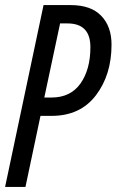

<svg xmlns="http://www.w3.org/2000/svg" viewBox="-20 -734 458 754"><path d="M80 0 139 -279H183Q295 -279 356.5 -359.5Q418 -440 418 -559Q418 -630 377.5 -672Q337 -714 258 -714H151L0 0ZM216 -642H245Q335 -642 335 -549Q335 -461 296 -406Q257 -351 182 -351H154Z"/></svg>

Font: Noto Sans Display Condensed
Style: Italic
Weight: 400
Width: 3
Designer: Monotype Design team
Foundry: Monotype Imaging Inc.
Version: 1.000